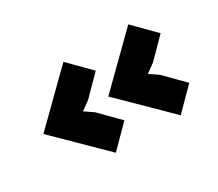

<svg xmlns="http://www.w3.org/2000/svg" viewBox="-90 -674 953 838"><g transform="rotate(-30 386.5 -255.0)"><path d="M718 -130 615 -26 382 -255 615 -484 718 -380 625 -286 581 -254Q587 -250 594.5 -245Q602 -240 609 -235Q617 -230 625 -224ZM391 -130 288 -26 55 -255 288 -484 391 -380 298 -286 254 -254Q260 -250 267.5 -245Q275 -240 282 -235Q290 -230 298 -224Z"/></g></svg>

Font: TypoPRO Sinkin Sans
Style: 700 Bold
Weight: 700
Designer: Keith Bates
Foundry: K-Type
Version: Sinkin Sans (version 1.0)  by Keith Bates   •   © 2014   www